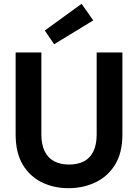

<svg xmlns="http://www.w3.org/2000/svg" viewBox="-20 -975 724 1007"><path d="M339 12Q262 12 199 -19Q136 -50 99 -112Q62 -174 62 -270V-700H197V-269Q197 -217 214.5 -181.5Q232 -146 264.5 -129Q297 -112 342 -112Q388 -112 420.5 -129Q453 -146 470 -181.5Q487 -217 487 -269V-700H622V-270Q622 -174 584 -112Q546 -50 481.5 -19Q417 12 339 12ZM264 -743 215 -815 408 -955 469 -868Z"/></svg>

Font: DM Sans 9pt
Style: Bold
Weight: 700
Designer: Colophon Foundry, Jonny Pinhorn
Foundry: Colophon Foundry
Version: Version 4.004;gftools[0.9.30]